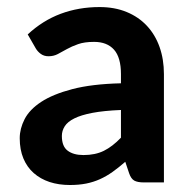

<svg xmlns="http://www.w3.org/2000/svg" viewBox="-20 -514 534 541"><path d="M385.3 0Q367.7 0 358.4 -5.1Q349.1 -10.3 343.8 -25.9L333 -58.1Q314.5 -42 297.4 -29.8Q280.3 -17.6 262 -9.3Q243.7 -1 222.9 3.2Q202.1 7.3 176.8 7.3Q145.5 7.3 119.6 -1.2Q93.8 -9.8 75 -26.4Q56.2 -43 45.9 -67.6Q35.6 -92.3 35.6 -124.5Q35.6 -151.4 49.3 -178.2Q63 -205.1 95.9 -226.8Q128.9 -248.5 183.8 -262.9Q238.8 -277.3 320.8 -279.3V-305.2Q320.8 -352.1 301.3 -374Q281.7 -396 245.1 -396Q217.8 -396 200 -389.6Q182.1 -383.3 168.5 -375.7Q154.8 -368.2 143.1 -361.8Q131.3 -355.5 116.7 -355.5Q104 -355.5 95 -362.1Q85.9 -368.7 80.6 -377.9L58.1 -417Q100.1 -456.1 150.9 -475.1Q201.7 -494.1 260.7 -494.1Q303.2 -494.1 336.9 -480.2Q370.6 -466.3 394 -441.2Q417.5 -416 429.7 -381.3Q441.9 -346.7 441.9 -305.2V0ZM215.3 -77.1Q248.5 -77.1 272.7 -89.1Q296.9 -101.1 320.8 -126V-204.1Q272.5 -202.1 240.5 -196Q208.5 -189.9 189.5 -180.4Q170.4 -170.9 162.4 -158.2Q154.3 -145.5 154.3 -130.9Q154.3 -101.6 170.7 -89.4Q187 -77.1 215.3 -77.1Z"/></svg>

Font: Carlito
Style: Bold
Weight: 700
Designer: Lukasz Dziedzic
Foundry: tyPoland Lukasz Dziedzic
Version: Version 1.104